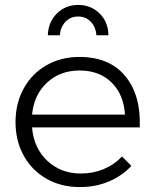

<svg xmlns="http://www.w3.org/2000/svg" viewBox="-20 -757 629 779"><path d="M547 -240H110Q117 -156 172 -104.5Q227 -53 308 -53Q358 -53 401 -71Q444 -89 475 -122L513 -84Q475 -43 421.5 -20.5Q368 2 304 2Q228 2 169 -31.5Q110 -65 76.5 -125Q43 -185 43 -262Q43 -338 76.5 -398.5Q110 -459 169 -492.5Q228 -526 302 -526Q424 -526 488 -448.5Q552 -371 547 -240ZM487 -292Q482 -374 432.5 -422.5Q383 -471 303 -471Q224 -471 171 -422Q118 -373 110 -292ZM174 -614Q176 -668 211 -702.5Q246 -737 297 -737Q349 -737 384 -702.5Q419 -668 420 -614H371Q369 -647 348.5 -668.5Q328 -690 297 -690Q266 -690 245.5 -668.5Q225 -647 223 -614Z"/></svg>

Font: Gontserrat Light
Style: Regular
Weight: 300
Designer: Julieta Ulanovsky
Foundry: Julieta Ulanovsky
Version: Version 6.001